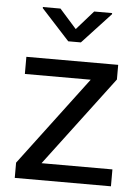

<svg xmlns="http://www.w3.org/2000/svg" viewBox="-53 -792 603 834"><g transform="rotate(5 248.0 -375.0)"><path d="M153.3 -73.7H462.4V0H43V-66.4L334.5 -453.6H47.4V-528.3H447.8V-464.4ZM250.5 -667 323.7 -750H401.9V-745.1L277.8 -611.3H222.7L100.1 -745.1V-750H176.8Z"/></g></svg>

Font: APIMedia Roboto
Style: Regular
Weight: 400
Designer: Google
Version: Version 2.137; 2017